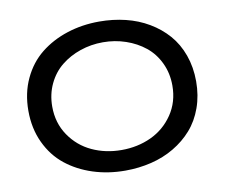

<svg xmlns="http://www.w3.org/2000/svg" viewBox="-79 -807 1068 913"><g transform="rotate(-10 455.0 -350.0)"><path d="M455.1 -710Q521 -710 581.3 -695.3Q641.6 -680.7 692.4 -650.6Q743.2 -620.6 780.5 -578.1Q817.9 -535.6 838.9 -477.1Q859.9 -418.5 859.9 -350.1Q859.9 -281.7 838.9 -223.1Q817.9 -164.6 780.5 -122.1Q743.2 -79.6 692.4 -49.6Q641.6 -19.5 581.3 -4.9Q521 9.8 455.1 9.8Q372.1 9.8 299.1 -13.9Q226.1 -37.6 170.4 -82Q114.7 -126.5 82.3 -195.6Q49.8 -264.6 49.8 -350.1Q49.8 -435.5 82.3 -504.6Q114.7 -573.7 170.4 -618.2Q226.1 -662.6 299.1 -686.3Q372.1 -710 455.1 -710ZM165 -350.1Q165 -271 206.1 -210.7Q247.1 -150.4 312.3 -120.1Q377.4 -89.8 455.1 -89.8Q532.7 -89.8 597.9 -120.1Q663.1 -150.4 704.1 -210.7Q745.1 -271 745.1 -350.1Q745.1 -409.7 721.4 -459.5Q697.8 -509.3 657.5 -541.7Q617.2 -574.2 564.9 -592Q512.7 -609.9 455.1 -609.9Q397.5 -609.9 345.2 -592Q293 -574.2 252.7 -541.7Q212.4 -509.3 188.7 -459.5Q165 -409.7 165 -350.1Z"/></g></svg>

Font: Copperplate Sans CC Heavy
Style: Regular
Weight: 400
Designer: indestructible type*
Foundry: Cowboy Collective
Version: Version 1.000